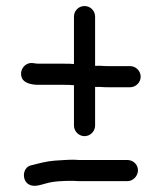

<svg xmlns="http://www.w3.org/2000/svg" viewBox="-20 -604 536 636"><path d="M437 -40C437 -59 421 -74 402 -74H253C244 -74 234 -74 224 -75C202 -75 182 -73 162 -72C135 -70 109 -63 86 -57C56 -53 50 -10 74 6C91 17 112 9 131 4C157 -4 190 -5 222 -5C233 -4 243 -4 253 -4H402C421 -4 437 -21 437 -40ZM225 -549V-392C214 -393 204 -393 194 -393H109C103 -393 95 -394 89 -395C69 -398 52 -382 50 -364C47 -331 78 -323 109 -323H194C203 -323 211 -323 220 -322H225V-188C225 -169 241 -153 260 -153C279 -153 295 -169 295 -188V-316H312C323 -315 332 -315 341 -315H411C430 -315 446 -331 446 -350C446 -369 430 -385 411 -385H341C334 -385 325 -385 314 -386H295V-549C295 -569 279 -584 260 -584C241 -584 225 -569 225 -549Z"/></svg>

Font: Electronic
Style: Bd
Weight: 700
Version: Version 1.011